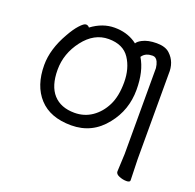

<svg xmlns="http://www.w3.org/2000/svg" viewBox="-118 -608 919 907"><g transform="rotate(20 341.5 -155.0)"><path d="M424 -449Q430 -460 449 -470Q477 -485 521 -485Q565 -485 587 -464Q626 -428 623 -368V60L626 166Q626 176 608 176Q590 176 571.5 168.5Q553 161 553 148L557 59V-373Q555 -391 549 -404Q540 -423 523 -423Q489 -423 473 -402Q471 -400 470 -398Q506 -339 506 -245Q506 -143 444 -66Q378 18 272.5 18Q167 18 111.5 -42.5Q56 -103 56 -207Q56 -287 106 -374Q126 -410 146 -432Q166 -454 176.5 -454Q187 -454 194 -445Q249 -486 309 -486Q369 -486 413 -457Q419 -453 424 -449ZM267 -43Q316 -43 354.5 -69.5Q393 -96 416 -142Q439 -188 439 -258Q439 -328 406.5 -377Q374 -426 301 -426Q228 -426 175.5 -357.5Q123 -289 123 -207.5Q123 -126 160.5 -84.5Q198 -43 267 -43Z"/></g></svg>

Font: Moon Stars Kai T
Style: Regular
Weight: 400
Designer: GuiWonder
Version: Version 1.101